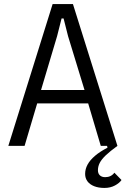

<svg xmlns="http://www.w3.org/2000/svg" viewBox="-20 -718 619 945"><path d="M21 0 239 -698H339L558 0Q522 26 501 46Q480 66 471 83.5Q462 101 462 120Q462 136 471.5 145Q481 154 498 154Q512 154 523.5 148.5Q535 143 543 132L578 168Q568 183 545.5 195Q523 207 494 207Q465 207 443.5 198.5Q422 190 410.5 174.5Q399 159 399 138Q399 114 411 92Q423 70 447.5 49Q472 28 509 9L507 0H476L414 -209H163L101 0ZM396 -275 315 -540 293 -627H283L261 -540L182 -275Z"/></svg>

Font: IBM Plex Sans Condensed
Style: Regular
Weight: 400
Width: 3
Designer: Mike Abbink, Paul van der Laan, Pieter van Rosmalen
Foundry: Bold Monday
Version: Version 3.201